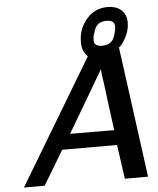

<svg xmlns="http://www.w3.org/2000/svg" viewBox="-59 -947 823 997"><g transform="rotate(-5 352.0 -448.0)"><path d="M25 0 415 -650Q381 -681 386 -738Q388 -799 430.5 -847.5Q473 -896 540 -896Q590 -895 615 -867.5Q640 -840 636 -797Q635 -765 616.5 -729.5Q598 -694 580 -681L672 0H551L526 -178H240L133 0ZM288 -257 518 -256Q518 -259 510.5 -312Q503 -365 499 -399L486 -502Q482 -528 481 -535L478 -559Q478 -572 477 -578Q459 -546 397 -441.5Q335 -337 288 -257ZM458 -764 455 -757Q452 -740 452 -730Q452 -698 494 -698Q526 -698 544 -716Q562 -734 569 -783Q575 -825 527 -825Q499 -825 482.5 -811.5Q466 -798 458 -764Z"/></g></svg>

Font: Coval
Style: Medium Italic
Weight: 500
Foundry: Context Ltd
Version: Version 001.000